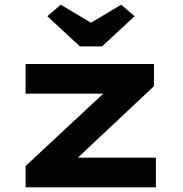

<svg xmlns="http://www.w3.org/2000/svg" viewBox="-20 -806 786 826"><path d="M90 0V-91.7L478.5 -453.7L492.5 -403H90V-530.7H642.4V-435.3L268.4 -84L251.4 -127.8H650.7V0ZM323.7 -606.4 183.7 -736.1 241.2 -785.7 386.3 -699.5H356.3L501.4 -785.7L558.9 -736.1L418.9 -606.4Z"/></svg>

Font: Lexend Tera
Style: Regular
Weight: 400
Designer: Bonnie Shaver-Troup, Thomas Jockin
Foundry: Lexend
Version: Version 1.007